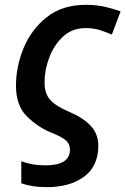

<svg xmlns="http://www.w3.org/2000/svg" viewBox="-20 -571 518 793"><path d="M173 202Q269 202 327.5 158.5Q386 115 386 31Q386 -18 354.5 -51.5Q323 -85 264 -110Q212 -132 188 -158Q164 -184 164 -230Q164 -282 183.5 -333.5Q203 -385 240.5 -420Q278 -455 334 -455Q368 -455 395 -446Q422 -437 442 -428L478 -524Q451 -534 415.5 -542.5Q380 -551 334 -551Q237 -551 173 -500Q109 -449 77.5 -372.5Q46 -296 46 -217Q46 -135 91 -90.5Q136 -46 192 -23Q238 -5 253.5 10Q269 25 269 47Q269 112 167 112Q114 112 68 95V186Q87 193 114 197.5Q141 202 173 202Z"/></svg>

Font: Noto Sans UI Medium
Style: Italic
Weight: 500
Italic angle: -12°
Designer: Monotype Design Team
Foundry: Monotype Imaging Inc.
Version: Version 1.901